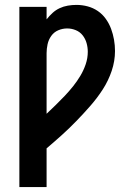

<svg xmlns="http://www.w3.org/2000/svg" viewBox="-20 -763 540 783"><path d="M59 0V-735H170V-684Q181 -698 194 -710Q207 -722 223 -729.5Q239 -737 256.5 -740Q274 -743 292 -743Q315 -743 337.5 -737Q360 -731 379 -718Q398 -705 411.5 -686Q425 -667 433 -645.5Q441 -624 445 -601Q449 -578 449 -555Q449 -514 435.5 -474Q422 -434 399.5 -399Q377 -364 349.5 -332.5Q322 -301 293 -271Q264 -241 233 -213Q202 -185 170 -158V0ZM170 -299Q189 -317 207.5 -335Q226 -353 244 -372Q262 -391 278 -411Q294 -431 307.5 -453.5Q321 -476 329.5 -501Q338 -526 338 -552Q338 -570 333 -587.5Q328 -605 317 -619Q306 -633 289 -640Q272 -647 254 -647Q235 -647 217.5 -639.5Q200 -632 189 -616.5Q178 -601 174 -582.5Q170 -564 170 -546Z"/></svg>

Font: Iosevka Term Curly
Style: Bold
Weight: 700
Designer: Belleve Invis
Foundry: Belleve Invis
Version: Version 32.3.0